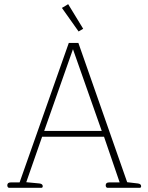

<svg xmlns="http://www.w3.org/2000/svg" viewBox="-20 -901 712 921"><path d="M277 -863 307 -881 379 -763 357 -750ZM15 -12Q15 -26 32 -26H74L310 -695H356L590 -27L641 -21Q657 -19 657 -8Q657 0 650 0H496Q492 0 489.5 -3.5Q487 -7 487 -12Q487 -26 504 -26H554L479 -245H182L106 -27L169 -21Q185 -19 185 -8Q185 0 178 0H24Q20 0 17.5 -3.5Q15 -7 15 -12ZM468 -273 330 -665 192 -273Z"/></svg>

Font: Maitree ExtraLight
Style: Regular
Weight: 250
Designer: CadsonDemak Team
Foundry: CadsonDemak
Version: Version 1.002